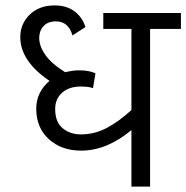

<svg xmlns="http://www.w3.org/2000/svg" viewBox="-20 -690 689 710"><path d="M649 -583H535V0H466V-209Q375 -133 280 -133Q207 -133 160.5 -175.5Q114 -218 114 -288Q114 -349 163 -391Q55 -464 55 -553Q55 -602 90 -636Q125 -670 182 -670Q226 -670 255 -648.5Q284 -627 296 -590L248 -559Q233 -611 187 -611Q157 -611 141 -593.5Q125 -576 125 -550Q125 -519 148 -486.5Q171 -454 221 -423Q251 -430 271 -430Q309 -430 333 -419L324 -364Q308 -370 279 -370Q235 -370 209.5 -347Q184 -324 184 -287Q184 -239 211.5 -216Q239 -193 279 -193Q329 -193 374 -216.5Q419 -240 466 -283V-583H362V-642H649Z"/></svg>

Font: Martel Sans Light
Style: Regular
Weight: 300
Designer: Dan Reynolds and Mathieu Réguer
Foundry: Dan Reynolds and Mathieu Réguer
Version: Version 1.002; ttfautohint (v1.1) -l 5 -r 5 -G 72 -x 0 -D la